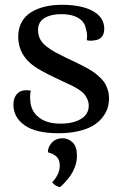

<svg xmlns="http://www.w3.org/2000/svg" viewBox="-20 -544 510 803"><path d="M224.1 13.2Q129.9 13.2 83 -20Q36.1 -53.2 36.1 -106.9Q36.1 -136.2 53.5 -153.6Q70.8 -170.9 108.9 -165Q104 -146 106.9 -121.1Q109.9 -78.1 143.1 -52.5Q176.3 -26.9 232.9 -26.9Q285.6 -26.9 318.4 -46.4Q351.1 -65.9 351.1 -102.1Q351.1 -117.2 345 -130.1Q338.9 -143.1 331.3 -151.9Q323.7 -160.6 307.6 -170.7Q291.5 -180.7 280.8 -185.8Q270 -190.9 247.8 -201.2Q225.6 -211.4 214.8 -216.8Q147.5 -249 122.6 -267.1Q59.1 -312.5 56.2 -384.3Q56.2 -387.7 56.2 -391.1Q56.2 -425.8 70.8 -451.9Q85.4 -478 111.1 -493.4Q136.7 -508.8 168.7 -516.4Q200.7 -523.9 238.8 -523.9Q321.3 -523.9 368.7 -497.6Q416 -471.2 416 -423.8Q416 -378.9 373 -375Q356 -372.1 342.8 -376Q346.7 -402.8 339.8 -420.9Q335.4 -451.7 308.3 -468.3Q281.2 -484.9 235.8 -484.9Q193.8 -484.9 166.5 -468.8Q139.2 -452.6 139.2 -418.9Q139.2 -397.5 147.7 -380.6Q156.2 -363.8 175 -349.4Q193.8 -335 210 -326.2Q226.1 -317.4 254.9 -303.2Q262.2 -299.8 266.1 -297.9Q272.5 -294.9 284.7 -289.1Q306.2 -278.8 317.1 -273.4Q328.1 -268.1 346.9 -257.6Q365.7 -247.1 376 -239.3Q386.2 -231.4 399.4 -219Q412.6 -206.5 419.4 -194.6Q426.3 -182.6 431.2 -166.5Q436 -150.4 436 -132.8Q436 -111.3 429.7 -91.3Q423.3 -71.3 407.7 -51.8Q392.1 -32.2 368.4 -18.1Q344.7 -3.9 307.6 4.6Q270.5 13.2 224.1 13.2ZM231 238.8Q212.4 234.9 198.2 219.2Q230 183.1 230 149.9Q230 135.3 225.6 124.8Q221.2 114.3 212.6 107.9Q204.1 101.6 197.3 98.6Q190.4 95.7 180.2 92.8Q180.2 70.3 197.3 52.2Q214.4 34.2 241.2 34.2Q266.1 34.2 283.9 51.8Q301.8 69.3 301.8 107.9Q301.8 176.3 231 238.8Z"/></svg>

Font: Arima Madurai Medium
Style: Regular
Weight: 500
Designer: Joana Correia and Natanael Gama
Foundry: NDISCOVER
Version: Version 1.019;PS 001.019;hotconv 1.0.88;makeotf.lib2.5.64775